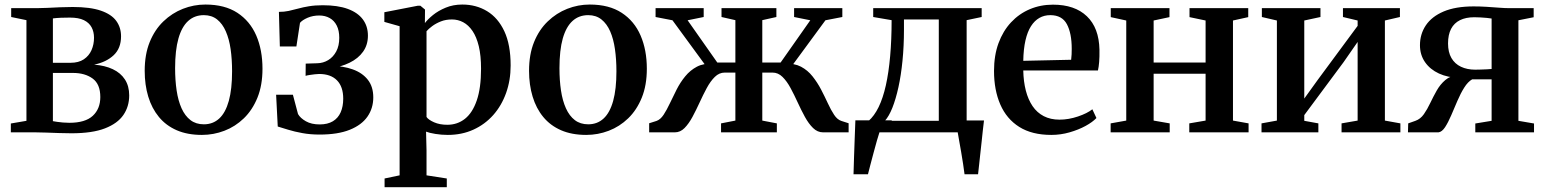

<svg xmlns="http://www.w3.org/2000/svg" viewBox="-20 -568 6630 824"><path d="M287 4Q262.5 4 233.5 3Q204.5 2 178 1Q151.5 0 133 0H26.5V-38L93.5 -49.5V-481.5L28 -495V-533H138Q156.5 -533 182.8 -534.2Q209 -535.5 237.8 -536.8Q266.5 -538 292 -538Q367.5 -538 413 -522.2Q458.5 -506.5 479 -478.2Q499.5 -450 499.5 -412Q499.5 -361 468 -331.2Q436.5 -301.5 384 -290.5Q430.5 -287 464.2 -271Q498 -255 516.2 -226.8Q534.5 -198.5 534.5 -158.5Q534.5 -111 509.5 -74.5Q484.5 -38 430.2 -17Q376 4 287 4ZM277.5 -41Q346 -41 378.2 -71Q410.5 -101 410.5 -151.5Q410.5 -207 377.5 -231Q344.5 -255 293 -255H207V-48Q214.5 -46.5 225.5 -45Q236.5 -43.5 250 -42.2Q263.5 -41 277.5 -41ZM207 -298.5H282.5Q317.5 -298.5 339.8 -313.5Q362 -328.5 372.8 -353Q383.5 -377.5 383.5 -406Q383.5 -431.5 373 -451Q362.5 -470.5 340 -481.5Q317.5 -492.5 280 -492.5Q260.5 -492.5 241.8 -491.8Q223 -491 207 -489Z M601 -264Q601 -334.5 622.5 -387.5Q644 -440.5 681.2 -476.2Q718.5 -512 765 -530.2Q811.5 -548.5 861.5 -548.5Q944.5 -548.5 998.8 -513Q1053 -477.5 1079.8 -415.5Q1106.5 -353.5 1106.5 -273Q1106.5 -202.5 1085 -149.2Q1063.5 -96 1026.5 -60.2Q989.5 -24.5 943 -6.8Q896.5 11 846.5 11Q784.5 11 738.5 -9Q692.5 -29 662 -66Q631.5 -103 616.2 -153.5Q601 -204 601 -264ZM855 -34.5Q894 -34.5 921 -59.5Q948 -84.5 962 -135Q976 -185.5 976 -262Q976 -313 969.8 -356.8Q963.5 -400.5 949.2 -433.2Q935 -466 911.8 -484.5Q888.5 -503 855 -503Q815 -503 787.5 -478Q760 -453 745.8 -402.8Q731.5 -352.5 731.5 -275Q731.5 -224 738 -180Q744.5 -136 759.2 -103.2Q774 -70.5 797.5 -52.5Q821 -34.5 855 -34.5Z M1351.5 9.5Q1311.5 9.5 1277.5 3.2Q1243.5 -3 1217 -11.2Q1190.5 -19.5 1172 -25L1165 -161.5H1237L1259 -78.5Q1269 -61 1292.8 -47.5Q1316.5 -34 1352 -34Q1386 -34 1408.5 -47.5Q1431 -61 1442 -86Q1453 -111 1453 -144.5Q1453 -196 1426.2 -223.2Q1399.5 -250.5 1349.5 -250.5Q1342.5 -250.5 1331 -249.2Q1319.5 -248 1308.5 -246.2Q1297.5 -244.5 1291.5 -242.5L1292 -295L1341 -296.5Q1367 -297 1388.5 -310Q1410 -323 1423 -347.2Q1436 -371.5 1436 -405.5Q1436 -437 1425.2 -458.2Q1414.5 -479.5 1395 -490.5Q1375.5 -501.5 1350 -501.5Q1323 -501.5 1300.2 -491.8Q1277.5 -482 1267.5 -470L1252 -368.5H1181L1177 -517Q1199.5 -517 1219.2 -521.2Q1239 -525.5 1259.8 -531.2Q1280.5 -537 1306.2 -541.2Q1332 -545.5 1365.5 -545.5Q1429.5 -545.5 1472.5 -529.8Q1515.5 -514 1537.2 -484.8Q1559 -455.5 1559 -415Q1559 -375.5 1538.2 -346.2Q1517.5 -317 1480.2 -298.8Q1443 -280.5 1393 -273.5L1400 -285.5Q1453 -285 1494 -270.2Q1535 -255.5 1558.5 -225.8Q1582 -196 1582 -150Q1582 -103.5 1557 -67.5Q1532 -31.5 1481 -11Q1430 9.5 1351.5 9.5Z M1630.5 235.5V198L1695 184.5V-455.5L1629.5 -474V-515.5L1773.5 -543.5H1784L1804 -527L1803.5 -469Q1815.5 -485 1838.2 -503.5Q1861 -522 1893 -535.2Q1925 -548.5 1964 -548.5Q2023.5 -548.5 2070.5 -520Q2117.5 -491.5 2144.5 -433.8Q2171.5 -376 2171.5 -287Q2171.5 -223.5 2152 -169Q2132.5 -114.5 2096.8 -74.2Q2061 -34 2011.5 -11.5Q1962 11 1901.5 11Q1875 11 1848.8 6.8Q1822.5 2.5 1808.5 -3L1810.5 77.5V184.5L1897.5 198V235.5ZM1899.5 -32.5Q1943 -32.5 1975.5 -58.2Q2008 -84 2026.2 -137.2Q2044.5 -190.5 2044.5 -273Q2044.5 -329.5 2034.8 -369.8Q2025 -410 2007.8 -435.2Q1990.5 -460.5 1968 -472.5Q1945.5 -484.5 1919.5 -484.5Q1893 -484.5 1871.8 -476Q1850.5 -467.5 1834.8 -455.8Q1819 -444 1810.5 -434V-66Q1818.5 -54 1842.8 -43.2Q1867 -32.5 1899.5 -32.5Z M2250.5 -264Q2250.5 -334.5 2272 -387.5Q2293.5 -440.5 2330.8 -476.2Q2368 -512 2414.5 -530.2Q2461 -548.5 2511 -548.5Q2594 -548.5 2648.2 -513Q2702.5 -477.5 2729.2 -415.5Q2756 -353.5 2756 -273Q2756 -202.5 2734.5 -149.2Q2713 -96 2676 -60.2Q2639 -24.5 2592.5 -6.8Q2546 11 2496 11Q2434 11 2388 -9Q2342 -29 2311.5 -66Q2281 -103 2265.8 -153.5Q2250.5 -204 2250.5 -264ZM2504.5 -34.5Q2543.5 -34.5 2570.5 -59.5Q2597.5 -84.5 2611.5 -135Q2625.5 -185.5 2625.5 -262Q2625.5 -313 2619.2 -356.8Q2613 -400.5 2598.8 -433.2Q2584.5 -466 2561.2 -484.5Q2538 -503 2504.5 -503Q2464.5 -503 2437 -478Q2409.5 -453 2395.2 -402.8Q2381 -352.5 2381 -275Q2381 -224 2387.5 -180Q2394 -136 2408.8 -103.2Q2423.5 -70.5 2447 -52.5Q2470.5 -34.5 2504.5 -34.5Z M2766 0V-39L2797.5 -49Q2814.5 -55 2828 -75.5Q2841.5 -96 2855 -124.8Q2868.5 -153.5 2884 -184Q2899.5 -214.5 2920.8 -240.5Q2942 -266.5 2971 -281.8Q3000 -297 3040.5 -294.5L3033 -253L2866 -481L2793.5 -495V-533H3000V-495L2931 -481L3058.5 -299.5H3136V-481.5L3076.5 -495V-533H3312V-495L3251.5 -481.5V-299.5H3330L3457.5 -481L3388 -495V-533H3595V-495L3522.5 -481L3355 -253L3348 -294.5Q3388.5 -297 3417.5 -281.8Q3446.5 -266.5 3467.2 -240.2Q3488 -214 3503.8 -183.8Q3519.5 -153.5 3532.8 -124.8Q3546 -96 3559.8 -75.2Q3573.5 -54.5 3591 -49L3622 -39V0H3512.5Q3488.5 0 3469.5 -18.5Q3450.5 -37 3434.5 -66.2Q3418.5 -95.5 3403.5 -128.2Q3388.5 -161 3372.8 -190.2Q3357 -219.5 3338.2 -238Q3319.5 -256.5 3295.5 -256.5H3251.5V-50.5L3314 -38.5V0H3074.5V-38.5L3136 -50.5V-256.5H3090.5Q3066.5 -256.5 3047.8 -238Q3029 -219.5 3013.2 -190.2Q2997.5 -161 2982.5 -128.2Q2967.5 -95.5 2951.8 -66.2Q2936 -37 2917.8 -18.5Q2899.5 0 2876 0Z M3690.5 0V-46.5L3707 -48.5Q3732 -70 3750.8 -108.5Q3769.5 -147 3781.8 -201.8Q3794 -256.5 3800.2 -326.8Q3806.5 -397 3806.5 -481.5L3727.5 -495V-533H4193V-495L4128.5 -481.5V0ZM3777.5 -49.5H4009V-484.5H3859.5V-440.5Q3859.5 -370 3853.2 -307.5Q3847 -245 3835.8 -193.8Q3824.5 -142.5 3809.8 -105.5Q3795 -68.5 3777.5 -49.5ZM3643 180Q3644 146 3645.2 107.5Q3646.5 69 3648 28.5Q3649.5 -12 3651 -51.5H3808L3755.5 -4Q3750.5 10.5 3743.5 35.2Q3736.5 60 3729 88Q3721.5 116 3715 140.8Q3708.5 165.5 3705 180ZM4119.5 180Q4117 160 4113.2 135Q4109.5 110 4105 84.5Q4100.5 59 4096.5 36.5Q4092.5 14 4090 -1L4055 -51H4203Q4200.5 -32 4198 -8.5Q4195.5 15 4192.8 40.5Q4190 66 4187.2 91.2Q4184.5 116.5 4182 139.5Q4179.5 162.5 4177.5 180Z M4492 11Q4409 11 4354.5 -23.2Q4300 -57.5 4273 -119.5Q4246 -181.5 4246 -263.5Q4246 -330 4265.2 -382.5Q4284.5 -435 4319 -472Q4353.5 -509 4399.5 -528.5Q4445.5 -548 4499 -548Q4592.5 -548 4644.5 -498.2Q4696.5 -448.5 4698.5 -355Q4699 -323.5 4697.2 -302Q4695.5 -280.5 4692 -265.5H4371.5Q4372.5 -218 4382.5 -179.2Q4392.5 -140.5 4411.5 -112.5Q4430.5 -84.5 4459.5 -69.5Q4488.5 -54.5 4527 -54.5Q4566 -54.5 4606 -68Q4646 -81.5 4668 -99L4685.5 -61.5Q4669 -44 4638.8 -27.5Q4608.5 -11 4570.2 0Q4532 11 4492 11ZM4371.5 -307 4577 -311.5Q4578.5 -322.5 4579 -334.8Q4579.5 -347 4579.5 -358.5Q4579.5 -425 4558.8 -464Q4538 -503 4487.5 -503Q4461.5 -503 4440.8 -491.2Q4420 -479.5 4404.8 -455.8Q4389.5 -432 4381 -395Q4372.5 -358 4371.5 -307Z M4746.5 0V-38.5L4813.5 -50.5V-480L4747 -494.5V-533H4999V-494.5L4931 -480V-299.5H5154V-480L5085 -494.5V-533H5337V-494.5L5271.5 -480V-50.5L5338.5 -38.5V0H5084V-38.5L5154 -50.5V-251.5H4931V-50.5L5000 -38.5V0Z M5394 0V-38.5L5460 -50.5V-480L5395.5 -495V-533H5647V-495L5577.5 -480V-145L5635.5 -225.5L5806.5 -457V-480L5743.5 -495V-533H5988V-495L5923.5 -480V-50.5L5990 -38.5V0H5737.5V-38.5L5806.5 -50.5V-388L5746 -301L5577.5 -74V-49.5L5638 -38.5V0Z M6022.5 0 6023.5 -38.5 6054.5 -49.5Q6076 -57 6090.8 -78Q6105.5 -99 6118.2 -126Q6131 -153 6146 -179.5Q6161 -206 6182.8 -224.5Q6204.5 -243 6237.5 -246.5L6242 -234Q6193.5 -235 6155.5 -252.5Q6117.5 -270 6095.8 -301.2Q6074 -332.5 6074 -374Q6074 -421.5 6099.2 -459.2Q6124.5 -497 6175.8 -518.8Q6227 -540.5 6304.5 -540.5Q6331.5 -540.5 6359.5 -538.8Q6387.5 -537 6413.2 -535Q6439 -533 6458.5 -533H6562V-494L6496.5 -481V-49.5L6563.5 -38V0H6311.5V-38L6381.5 -49.5V-227.5H6298Q6279.5 -217 6263.8 -191.8Q6248 -166.5 6234.5 -134.8Q6221 -103 6208 -72.8Q6195 -42.5 6181.8 -22.2Q6168.5 -2 6153.5 0ZM6311 -269Q6322 -269 6335.2 -269.5Q6348.5 -270 6361.2 -270.5Q6374 -271 6381.5 -272V-488.5Q6373.5 -490 6360.5 -491.2Q6347.5 -492.5 6333.5 -493.2Q6319.5 -494 6307 -494Q6271 -494 6245.8 -481.5Q6220.5 -469 6207.5 -444Q6194.5 -419 6194.5 -381.5Q6194.5 -344 6209 -319Q6223.5 -294 6250 -281.5Q6276.5 -269 6311 -269Z"/></svg>

Font: Merriweather 72pt SemiBold
Style: Regular
Weight: 600
Version: Version 2.100